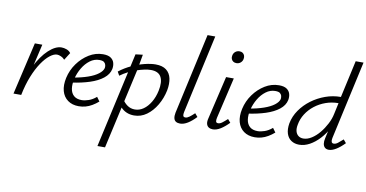

<svg xmlns="http://www.w3.org/2000/svg" viewBox="-90 -959 2855 1496"><g transform="rotate(10 1338.0 -211.0)"><path d="M60 0Q90 -133 137 -226.5Q184 -320 237.5 -369.5Q291 -419 339 -419Q358 -419 379 -411.5Q400 -404 412 -387L375 -328Q364 -342 346 -350Q328 -358 314 -358Q289 -358 257.5 -333.5Q226 -309 194.5 -262.5Q163 -216 136.5 -150Q110 -84 93 0ZM32 0 128 -414H187L91 0Z M549 9Q497 9 462 -16.5Q427 -42 414.5 -87Q402 -132 415 -192Q429 -255 466.5 -307Q504 -359 556 -391Q608 -423 667 -423Q707 -423 728 -408.5Q749 -394 755.5 -371Q762 -348 757 -322Q748 -279 707.5 -247Q667 -215 604 -194.5Q541 -174 463 -163L465 -203Q531 -214 581.5 -231.5Q632 -249 662 -272Q692 -295 698 -319Q700 -329 697.5 -342Q695 -355 684 -364.5Q673 -374 646 -374Q606 -374 572 -348.5Q538 -323 514 -282.5Q490 -242 479 -197Q468 -151 473.5 -116Q479 -81 501.5 -61.5Q524 -42 563 -42Q588 -42 618.5 -52.5Q649 -63 678 -88L702 -55Q679 -35 653.5 -20Q628 -5 602 2Q576 9 549 9Z M747 289 915 -466 972 -473 950 -349 807 289ZM986 5Q953 5 926.5 -6.5Q900 -18 882 -37.5Q864 -57 856 -80L881 -108Q898 -79 924 -60.5Q950 -42 984 -42Q1020 -42 1051.5 -64Q1083 -86 1107 -126Q1131 -166 1142 -218Q1157 -289 1136 -328Q1115 -367 1055 -367Q1033 -367 1004 -361Q975 -355 943 -344Q911 -333 879 -317Q847 -301 819 -280L802 -310Q847 -345 898 -368.5Q949 -392 998 -404Q1047 -416 1084 -416Q1138 -416 1168.5 -392.5Q1199 -369 1208 -327.5Q1217 -286 1207 -233Q1194 -169 1162 -114.5Q1130 -60 1085 -27.5Q1040 5 986 5Z M1350 5Q1330 5 1317 -3Q1304 -11 1300 -28.5Q1296 -46 1301 -72L1442 -711H1503L1366 -89Q1362 -70 1365 -59.5Q1368 -49 1383 -49Q1397 -49 1414 -61.5Q1431 -74 1453 -95L1475 -69Q1442 -34 1410.5 -14.5Q1379 5 1350 5Z M1609 5Q1590 5 1576.5 -3.5Q1563 -12 1558.5 -29.5Q1554 -47 1561 -74L1641 -414H1702L1626 -89Q1622 -71 1624.5 -60Q1627 -49 1642 -49Q1657 -49 1673.5 -61.5Q1690 -74 1713 -95L1735 -69Q1701 -34 1669.5 -14.5Q1638 5 1609 5ZM1701 -535Q1686 -535 1675.5 -542Q1665 -549 1660.5 -561Q1656 -573 1659 -587Q1662 -606 1676 -618Q1690 -630 1710 -630Q1725 -630 1735 -623Q1745 -616 1749.5 -604Q1754 -592 1751 -577Q1748 -559 1734 -547Q1720 -535 1701 -535Z M1941 9Q1889 9 1854 -16.5Q1819 -42 1806.5 -87Q1794 -132 1807 -192Q1821 -255 1858.5 -307Q1896 -359 1948 -391Q2000 -423 2059 -423Q2099 -423 2120 -408.5Q2141 -394 2147.5 -371Q2154 -348 2149 -322Q2140 -279 2099.5 -247Q2059 -215 1996 -194.5Q1933 -174 1855 -163L1857 -203Q1923 -214 1973.5 -231.5Q2024 -249 2054 -272Q2084 -295 2090 -319Q2092 -329 2089.5 -342Q2087 -355 2076 -364.5Q2065 -374 2038 -374Q1998 -374 1964 -348.5Q1930 -323 1906 -282.5Q1882 -242 1871 -197Q1860 -151 1865.5 -116Q1871 -81 1893.5 -61.5Q1916 -42 1955 -42Q1980 -42 2010.5 -52.5Q2041 -63 2070 -88L2094 -55Q2071 -35 2045.5 -20Q2020 -5 1994 2Q1968 9 1941 9Z M2292 6Q2256 6 2229.5 -11.5Q2203 -29 2192 -63Q2181 -97 2189 -145Q2200 -202 2234 -251Q2268 -300 2317.5 -337Q2367 -374 2426.5 -395.5Q2486 -417 2549 -417L2614 -711H2676L2539 -90Q2535 -71 2539 -60Q2543 -49 2557 -49Q2572 -49 2588.5 -61.5Q2605 -74 2628 -95L2650 -69Q2615 -33 2583.5 -14Q2552 5 2527 5Q2507 5 2495.5 -5.5Q2484 -16 2481 -35Q2478 -54 2484 -79L2520 -243L2557 -277Q2543 -220 2516 -169Q2489 -118 2452.5 -78.5Q2416 -39 2375 -16.5Q2334 6 2292 6ZM2316 -47Q2348 -47 2381 -68Q2414 -89 2442 -123Q2470 -157 2491 -197.5Q2512 -238 2520 -278L2544 -389L2573 -366H2538Q2486 -366 2438.5 -349Q2391 -332 2352.5 -302Q2314 -272 2288.5 -232Q2263 -192 2255 -145Q2249 -115 2255 -93Q2261 -71 2277 -59Q2293 -47 2316 -47Z"/></g></svg>

Font: Ysabeau Infant
Style: Italic
Weight: 400
Italic angle: -12°
Designer: Christian Thalmann (Catharsis Fonts)
Version: Version 2.001;gftools[0.9.30]; featfreeze: ss01,ss02,lnum